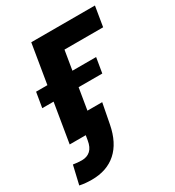

<svg xmlns="http://www.w3.org/2000/svg" viewBox="-225 -654 888 973"><g transform="rotate(-30 218.5 -167.5)"><path d="M480.4 -545.9 461.2 -429.5H235L163.9 0H17.5L107.8 -545.9ZM-11 -228.7 3.7 -316.7H355L340.3 -228.7ZM26.3 211.1Q7.2 211.1 -9.8 209.5Q-26.9 207.9 -44.5 204.3L-19.2 96.1Q-8.6 98.1 5.8 99.3Q20.3 100.6 31.1 100.6Q61.7 100.6 81.3 82.9Q100.8 65.3 106.9 27.6L111.5 0H60.4L77.6 -103.3H267.4L244.7 14.5Q226 111.7 170.2 161.4Q114.4 211.1 26.3 211.1Z"/></g></svg>

Font: Adwaita Sans
Style: Italic
Weight: 400
Italic angle: -9.39999°
Designer: Rasmus Andersson
Foundry: rsms
Version: Version 4.001;git-9221beed3